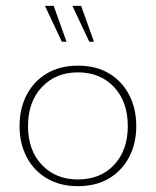

<svg xmlns="http://www.w3.org/2000/svg" viewBox="-20 -628 534 658"><path d="M247 10Q186 10 141 -16.5Q96 -43 71.5 -89.5Q47 -136 47 -196Q47 -256 71.5 -303Q96 -350 141 -376.5Q186 -403 247 -403Q309 -403 353.5 -376.5Q398 -350 422.5 -303Q447 -256 447 -196Q447 -136 422.5 -89.5Q398 -43 353.5 -16.5Q309 10 247 10ZM247 -13Q324 -13 371 -63Q418 -113 418 -196Q418 -279 371 -329.5Q324 -380 247 -380Q171 -380 123.5 -329.5Q76 -279 76 -196Q76 -113 123.5 -63Q171 -13 247 -13ZM286 -485 228 -608H258L302 -485ZM192 -485 134 -608H164L208 -485Z"/></svg>

Font: Rokkitt SemiBold Thin
Style: Regular
Weight: 250
Version: Version 3.103